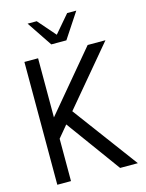

<svg xmlns="http://www.w3.org/2000/svg" viewBox="-132 -978 804 1057"><g transform="rotate(-15 270.5 -449.5)"><path d="M519 0H418L193.5 -308L138 -241.5V0H60V-700H138V-363L420.5 -700H522L244.5 -369.5ZM228 -755 131.5 -899H183.5L271 -798.5L357 -899H409L314 -755Z"/></g></svg>

Font: Urbanist
Style: Regular
Weight: 400
Designer: Corey Hu
Foundry: Corey Hu
Version: Version 1.330; ttfautohint (v1.8.4.7-5d5b)